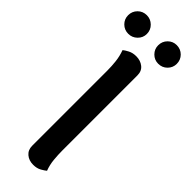

<svg xmlns="http://www.w3.org/2000/svg" viewBox="-327 -898 926 926"><g transform="rotate(45 136.0 -435.0)"><path d="M156 14Q127 14 107.5 -2.5Q88 -19 88 -48V-560Q88 -590 84.5 -621Q81 -652 70 -682Q78 -689 96 -698.5Q114 -708 138 -708Q167 -708 187 -692Q207 -676 207 -647V-135Q207 -106 210 -74Q213 -42 224 -13Q216 -6 198.5 4Q181 14 156 14ZM34 -757Q7 -757 -11.5 -775.5Q-30 -794 -30 -820Q-30 -847 -11.5 -865.5Q7 -884 34 -884Q60 -884 79 -865.5Q98 -847 98 -820Q98 -794 79 -775.5Q60 -757 34 -757ZM238 -757Q212 -757 193.5 -775.5Q175 -794 175 -820Q175 -847 193.5 -865.5Q212 -884 238 -884Q265 -884 283.5 -865.5Q302 -847 302 -820Q302 -794 283.5 -775.5Q265 -757 238 -757Z"/></g></svg>

Font: Arima SemiBold
Style: Regular
Weight: 600
Designer: Joana Correia and Natanael Gama
Foundry: NDISCOVER
Version: Version 1.101;gftools[0.9.23]